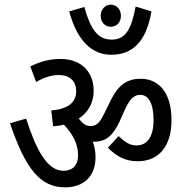

<svg xmlns="http://www.w3.org/2000/svg" viewBox="-20 -885 792 824"><path d="M412 -817C412 -789 432 -770 455 -770C480 -770 499 -789 499 -817C499 -845 480 -865 455 -865C432 -865 412 -845 412 -817ZM630 -836 562 -857C545 -767 523 -715 459 -715C399 -715 368 -761 342 -855L277 -836C312 -707 377 -650 457 -650C546 -650 607 -702 630 -836ZM390 -211C390 -234 386 -256 378 -277C380 -277 383 -277 385 -277C436 -277 465 -304 493 -363L518 -419C538 -460 555 -478 582 -478C615 -478 639 -445 639 -370C639 -294 609 -261 566 -261C536 -261 515 -276 489 -301L443 -251C479 -215 516 -193 571 -193C663 -193 716 -259 716 -369C716 -498 653 -547 584 -547C522 -547 486 -517 455 -454L424 -391C407 -357 392 -344 369 -344C349 -344 336 -353 318 -376C357 -402 382 -442 382 -495C382 -575 331 -632 239 -632C186 -632 148 -618 110 -600L135 -533C168 -552 199 -563 233 -563C277 -563 307 -539 307 -494C307 -446 273 -417 200 -411L208 -343C224 -344 239 -346 254 -350C288 -315 315 -271 315 -219C315 -174 290 -152 253 -152C184 -152 137 -237 92 -376L23 -356C90 -158 154 -81 259 -81C337 -81 390 -126 390 -211Z"/></svg>

Font: Noto Sans Devanagari UI Condensed
Style: Regular
Weight: 400
Width: 3
Designer: Jelle Bosma - Monotype Design Team
Foundry: Monotype Imaging Inc.
Version: Version 2.004